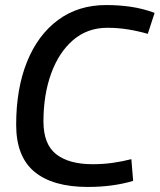

<svg xmlns="http://www.w3.org/2000/svg" viewBox="-20 -730 632 760"><path d="M328 10Q189 10 116.5 -50Q44 -110 44 -236Q44 -379 87 -485.5Q130 -592 210 -651Q290 -710 400 -710Q452 -710 499 -703Q546 -696 592 -679L565 -596Q527 -607 487 -613.5Q447 -620 405 -620Q326 -620 269.5 -571.5Q213 -523 182.5 -439Q152 -355 152 -249Q152 -159 202.5 -119.5Q253 -80 347 -80Q389 -80 427 -85.5Q465 -91 500 -100L507 -14Q427 10 328 10Z"/></svg>

Font: Georama Medium
Style: Italic
Weight: 500
Italic angle: -9°
Designer: Jean-Baptiste Levee
Foundry: Production Type
Version: Version 1.000